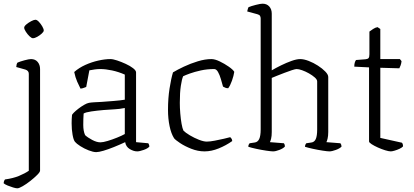

<svg xmlns="http://www.w3.org/2000/svg" viewBox="-39 -820 2241 1040"><path d="M55 200Q47 200 32 195.5Q17 191 2.5 185Q-12 179 -19 173Q-19 161 -12 152Q32 146 63.5 133Q95 120 117 105V-420Q117 -437 99 -443L49 -457Q50 -474 56 -481Q70 -487 94 -493.5Q118 -500 129 -500Q152 -500 165 -484.5Q178 -469 178 -446V104Q178 112 162.5 127.5Q147 143 125.5 160Q104 177 84 188.5Q64 200 55 200ZM139 -613Q132 -613 121 -623.5Q110 -634 101 -648Q92 -662 92 -670Q92 -678 104 -688Q116 -698 130.5 -705.5Q145 -713 153 -713Q161 -713 171.5 -702Q182 -691 190 -677Q198 -663 198 -655Q198 -648 187 -638Q176 -628 162.5 -620.5Q149 -613 139 -613Z M482 4Q466 4 441.5 -5.5Q417 -15 396 -28.5Q375 -42 367 -52Q359 -62 354 -90.5Q349 -119 349 -152Q349 -164 349.5 -175Q350 -186 351 -196Q351 -200 361 -210Q371 -220 386 -231.5Q401 -243 416.5 -252Q432 -261 443 -263Q454 -265 471 -266Q488 -267 510 -268Q537 -270 575.5 -273Q614 -276 637 -280V-416Q603 -431 568 -438.5Q533 -446 504 -446Q490 -446 475 -444Q460 -442 445 -439L428 -349Q424 -348 416 -344.5Q408 -341 397 -340Q389 -355 379 -378Q369 -401 363 -430Q389 -453 423.5 -468.5Q458 -484 494 -492Q530 -500 559 -500Q573 -500 595.5 -492.5Q618 -485 642 -474Q666 -463 682 -450.5Q698 -438 698 -428V-50L764 -44Q766 -42 768 -36.5Q770 -31 770 -26Q762 -16 739.5 -8Q717 0 704 0Q685 0 664 -12.5Q643 -25 639 -50Q609 -36 578 -23.5Q547 -11 521.5 -3.5Q496 4 482 4ZM505 -49Q519 -49 544 -56.5Q569 -64 595 -74.5Q621 -85 637 -94V-235Q607 -229 582 -228Q557 -227 522 -224Q487 -221 456 -216.5Q425 -212 414 -205Q412 -177 412 -143.5Q412 -110 422 -88Q436 -75 460.5 -62Q485 -49 505 -49Z M1069 0Q1033 0 997.5 -14Q962 -28 936.5 -45Q911 -62 904 -71Q888 -96 879.5 -137Q871 -178 871 -225Q871 -288 879.5 -341.5Q888 -395 898 -428Q921 -442 957 -459Q993 -476 1032.5 -488Q1072 -500 1106 -500Q1125 -500 1151 -487.5Q1177 -475 1200 -459Q1223 -443 1230 -431Q1227 -410 1217.5 -383Q1208 -356 1197 -342Q1188 -342 1181 -345Q1174 -348 1169 -351Q1164 -369 1157.5 -391.5Q1151 -414 1142 -430Q1133 -446 1121 -446Q1083 -446 1049 -438.5Q1015 -431 990 -422Q965 -413 953 -407Q946 -391 940.5 -355Q935 -319 935 -263Q935 -236 937.5 -205.5Q940 -175 944.5 -149.5Q949 -124 955 -112Q966 -101 989.5 -87Q1013 -73 1038.5 -63Q1064 -53 1081 -53Q1098 -53 1124 -58Q1150 -63 1174 -68.5Q1198 -74 1208 -77Q1210 -75 1214 -70.5Q1218 -66 1219 -56Q1185 -32 1145.5 -16Q1106 0 1069 0Z M1440 0Q1430 0 1403 -4Q1376 -8 1348.5 -14Q1321 -20 1306 -25Q1306 -33 1309 -38Q1312 -43 1313 -44L1340 -48Q1357 -50 1365 -67Q1373 -84 1373 -119V-720Q1373 -728 1369.5 -734Q1366 -740 1355 -743L1300 -758Q1301 -765 1303.5 -772Q1306 -779 1307 -781Q1321 -787 1346.5 -793.5Q1372 -800 1383 -800Q1406 -800 1419.5 -785Q1433 -770 1433 -746V-439Q1455 -452 1483.5 -466Q1512 -480 1540 -490Q1568 -500 1587 -500Q1607 -500 1633 -490Q1659 -480 1683 -464.5Q1707 -449 1723 -432.5Q1739 -416 1739 -403V-105Q1739 -84 1735.5 -69.5Q1732 -55 1729 -50L1805 -44Q1811 -36 1811 -26Q1802 -16 1780.5 -8Q1759 0 1745 0Q1735 0 1709 -4Q1683 -8 1655.5 -14Q1628 -20 1613 -25Q1613 -35 1620 -44L1647 -48Q1664 -50 1671.5 -67Q1679 -84 1679 -119V-379Q1679 -389 1666 -400.5Q1653 -412 1634.5 -422.5Q1616 -433 1597.5 -439.5Q1579 -446 1568 -446Q1561 -446 1542.5 -440Q1524 -434 1502 -425.5Q1480 -417 1461 -409.5Q1442 -402 1433 -398V-105Q1433 -83 1429.5 -69Q1426 -55 1423 -50L1499 -44Q1501 -41 1502.5 -37Q1504 -33 1504 -26Q1495 -16 1474.5 -8Q1454 0 1440 0Z M2078 0Q2067 0 2047.5 -6Q2028 -12 2008 -21Q1988 -30 1974 -39Q1960 -48 1960 -54V-455L1880 -459Q1880 -474 1883.5 -483.5Q1887 -493 1890 -495L1941 -499Q1952 -500 1957 -505Q1962 -510 1962 -526V-649Q1970 -655 1982 -663Q1994 -671 2006 -673L2021 -663V-500H2127L2136 -489Q2135 -477 2131 -466Q2127 -455 2124 -450L2021 -453V-73L2138 -47Q2144 -41 2144 -27Q2138 -20 2125 -14Q2112 -8 2098.5 -4Q2085 0 2078 0Z"/></svg>

Font: Texturina Thin
Style: Regular
Weight: 100
Designer: Guillermo Torres Carreño
Foundry: Omnibus-Type
Version: Version 1.002; ttfautohint (v1.8.3)